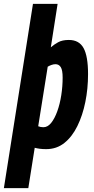

<svg xmlns="http://www.w3.org/2000/svg" viewBox="-63 -760 485 990"><path d="M-43 210 107 -740H234L199 -516Q215 -530 236.5 -542Q258 -554 292 -554Q345 -554 368 -512Q391 -470 391 -378Q391 -303 377 -234Q363 -165 336 -110Q309 -55 269 -23Q229 9 175 9Q156 9 141.5 7Q127 5 116 2L83 210ZM161 -104Q183 -104 201 -126.5Q219 -149 232.5 -186.5Q246 -224 253 -269.5Q260 -315 260 -360Q260 -398 250.5 -413.5Q241 -429 223 -429Q213 -429 202 -425Q191 -421 183 -416L134 -109Q146 -104 161 -104Z"/></svg>

Font: Georama Condensed
Style: Bold Italic
Weight: 700
Width: 3
Italic angle: -9°
Designer: Jean-Baptiste Levee
Foundry: Production Type
Version: Version 1.000